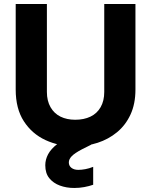

<svg xmlns="http://www.w3.org/2000/svg" viewBox="-20 -720 751 954"><path d="M398 -74 433 -1 387 22Q351 41 336.5 56Q322 71 322 87Q322 104 335 114Q348 124 369 124Q385 124 404 120.5Q423 117 443 109V198Q423 205 399 209.5Q375 214 349 214Q310 214 277.5 202Q245 190 225 165.5Q205 141 205 101Q205 73 219 46.5Q233 20 266 -5.5Q299 -31 358 -56ZM58 -700H213V-263Q213 -219 231 -187.5Q249 -156 280.5 -140.5Q312 -125 354 -125Q397 -125 429.5 -140.5Q462 -156 480 -187.5Q498 -219 498 -263V-700H653V-275Q653 -204 628.5 -151Q604 -98 561.5 -63Q519 -28 465 -10.5Q411 7 352 7Q273 7 206 -24Q139 -55 98.5 -117.5Q58 -180 58 -275Z"/></svg>

Font: Albert Sans ExtraBold
Style: Regular
Weight: 800
Designer: Andreas Rasmussen
Foundry: a.Foundry
Version: Version 1.025